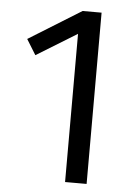

<svg xmlns="http://www.w3.org/2000/svg" viewBox="-50 -707 528 746"><g transform="rotate(5 214.0 -334.0)"><path d="M316 0H232V-578L74 -481L37 -541L242 -668H316Z"/></g></svg>

Font: FiraSans
Style: Regular
Weight: 350
Designer: Carrois Corporate & Edenspiekermann AG
Foundry: Carrois Corporate GbR & Edenspiekermann AG
Version: Version 3.106;PS 003.106;hotconv 1.0.70;makeotf.lib2.5.58329